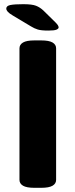

<svg xmlns="http://www.w3.org/2000/svg" viewBox="-20 -895 360 917"><path d="M144 2Q107 2 90 -8Q73 -18 73 -36V-664Q73 -682 90 -692Q107 -702 144 -702H177Q214 -702 231 -692Q248 -682 248 -664V-36Q248 -18 231 -8Q214 2 177 2ZM211 -749Q177 -749 160.5 -754Q144 -759 128 -769L41 -821Q24 -831 17 -839Q10 -847 10 -854Q10 -867 29.5 -871Q49 -875 91 -875Q133 -875 152 -867.5Q171 -860 187 -845L245 -788Q254 -779 257 -773.5Q260 -768 260 -764Q260 -758 250 -753.5Q240 -749 211 -749Z"/></svg>

Font: Asap Expanded ExtraBold
Style: Regular
Weight: 800
Width: 7
Designer: Pablo Cosgaya
Foundry: Omnibus-Type
Version: Version 3.001; ttfautohint (v1.8.4.7-5d5b)